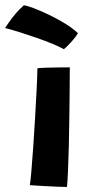

<svg xmlns="http://www.w3.org/2000/svg" viewBox="-74 -722 385 744"><path d="M185.5 2.5Q173.5 2.5 148 1.5Q122.5 0.5 93.5 -1.2Q64.5 -3 41.5 -4.5Q44 -17.5 47.5 -57.8Q51 -98 54.8 -152.8Q58.5 -207.5 62 -266Q65.5 -324.5 68 -375.5Q70.5 -426.5 71 -457.5Q82 -459 108 -459.8Q134 -460.5 160 -460.8Q186 -461 196.5 -461Q196.5 -431.5 196 -381.8Q195.5 -332 194.8 -273.5Q194 -215 192.8 -158.8Q191.5 -102.5 189.5 -59Q187.5 -15.5 185.5 2.5ZM18.5 -701.5Q29.5 -700.5 55.5 -690.8Q81.5 -681 113.5 -665.8Q145.5 -650.5 176.5 -631.8Q207.5 -613 228 -593.5Q221.5 -582 210 -568.5Q198.5 -555 188 -544.5Q177.5 -534 173 -531.5Q156.5 -541 128 -552.8Q99.5 -564.5 66.2 -576Q33 -587.5 1.2 -597.5Q-30.5 -607.5 -54.5 -613.5Q-50.5 -619.5 -39.8 -635Q-29 -650.5 -13.8 -668.8Q1.5 -687 18.5 -701.5Z"/></svg>

Font: Grandstander SemiBold
Style: Regular
Weight: 600
Designer: Tyler Finck
Foundry: Etcetera Type Co
Version: Version 1.200; ttfautohint (v1.8.3)